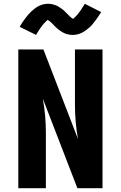

<svg xmlns="http://www.w3.org/2000/svg" viewBox="-20 -997 640 1017"><path d="M77 0V-735H210L393 -261Q385 -306 381 -351Q377 -396 377 -441V-735H523V0H390L207 -474Q215 -429 219 -384Q223 -339 223 -294V0ZM365 -812Q360 -812 355 -812.5Q350 -813 345 -814Q340 -815 335.5 -816Q331 -817 326 -819Q321 -821 316.5 -823.5Q312 -826 308 -828Q304 -830 299.5 -833.5Q295 -837 291 -840Q287 -843 283 -846.5Q279 -850 275.5 -853Q272 -856 269.5 -859Q267 -862 262.5 -866.5Q258 -871 254 -875Q250 -879 246.5 -882Q243 -885 238.5 -887.5Q234 -890 234 -893H235L232 -891Q229 -889 226.5 -886.5Q224 -884 221.5 -881.5Q219 -879 217.5 -877.5Q216 -876 214.5 -874.5Q213 -873 211.5 -871Q210 -869 208 -867Q206 -865 204.5 -862.5Q203 -860 201 -857.5Q199 -855 197 -852.5Q195 -850 193 -847Q191 -844 189 -841Q187 -838 185 -834.5Q183 -831 180.5 -827.5Q178 -824 175.5 -820Q173 -816 171 -812L84 -855Q92 -869 100 -880.5Q108 -892 115.5 -902Q123 -912 130.5 -920.5Q138 -929 146 -936.5Q154 -944 164.5 -952Q175 -960 186 -965.5Q197 -971 209.5 -974Q222 -977 235 -977Q240 -977 245 -976.5Q250 -976 255 -975Q260 -974 264.5 -972.5Q269 -971 274 -969.5Q279 -968 283.5 -965.5Q288 -963 292 -960.5Q296 -958 300.5 -955Q305 -952 309 -949Q313 -946 317 -942.5Q321 -939 324.5 -935.5Q328 -932 330.5 -929.5Q333 -927 337.5 -922.5Q342 -918 346 -914Q350 -910 353.5 -906.5Q357 -903 361.5 -901Q366 -899 366 -896Q366 -895 366 -895Q366 -895 365 -895Q365 -896 368 -898Q371 -900 373.5 -902.5Q376 -905 378.5 -907.5Q381 -910 382.5 -911.5Q384 -913 385.5 -914.5Q387 -916 388.5 -918Q390 -920 392 -922Q394 -924 395.5 -926.5Q397 -929 399 -931.5Q401 -934 403 -936.5Q405 -939 407 -942Q409 -945 411 -948Q413 -951 415 -954.5Q417 -958 419.5 -961.5Q422 -965 424.5 -969Q427 -973 429 -977L516 -933Q508 -920 500 -908.5Q492 -897 484.5 -887Q477 -877 469.5 -868Q462 -859 454 -852Q446 -845 435.5 -837Q425 -829 414 -823.5Q403 -818 390.5 -815Q378 -812 365 -812Z"/></svg>

Font: Iosevka Aile Heavy
Style: Regular
Weight: 900
Designer: Belleve Invis
Foundry: Belleve Invis
Version: Version 31.1.0; ttfautohint (v1.8.4)